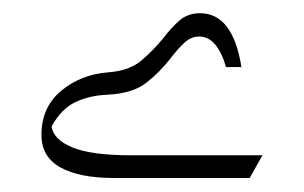

<svg xmlns="http://www.w3.org/2000/svg" viewBox="-20 -980 451 285"><path d="M140.6 -872.6Q172.4 -875 190.4 -890.6Q208.5 -906.2 222.7 -923.8Q233.9 -938.5 246.3 -949.5Q258.8 -960.4 276.9 -960.4Q325.7 -960.4 338.4 -880.4H315.4Q310.1 -900.4 300 -913.1Q290 -925.8 275.4 -925.8Q263.7 -925.8 253.4 -916.3Q243.2 -906.7 232.9 -893.1Q217.8 -873.5 197.5 -857.4Q177.2 -841.3 139.6 -839.4Q113.3 -838.4 92.3 -828.6Q71.3 -818.8 56.6 -792.5Q59.1 -772.9 87.4 -761.2Q115.7 -749.5 174.8 -749.5H369.6L350.6 -715.8H148.9Q98.1 -715.8 69.8 -731.4Q41.5 -747.1 41.5 -779.8Q41.5 -820.8 70.8 -845.2Q100.1 -869.6 140.6 -872.6Z"/></svg>

Font: Pinar DS4-Regular
Style: Regular
Weight: 400
Designer: Amin Abedi
Version: Version 2.000